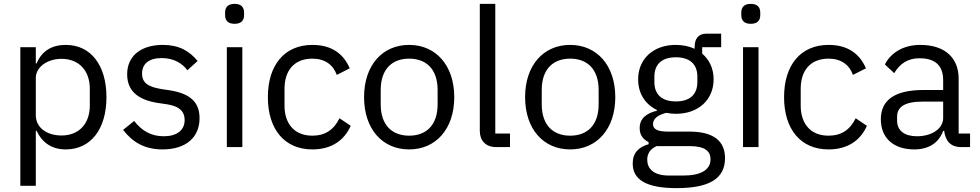

<svg xmlns="http://www.w3.org/2000/svg" viewBox="-20 -760 5061 992"><path d="M85 200H165V-84H169C200 -20 250 12 320 12C449 12 530 -93 530 -258C530 -423 449 -528 320 -528C248 -528 196 -497 169 -432H165V-516H85ZM298 -60C225 -60 165 -98 165 -165V-357C165 -414 225 -456 298 -456C389 -456 444 -394 444 -302V-214C444 -122 389 -60 298 -60Z M820 12C939 12 1011 -49 1011 -149C1011 -228 968 -277 853 -294L813 -300C749 -311 714 -329 714 -380C714 -429 748 -460 815 -460C882 -460 925 -429 948 -397L1001 -445C958 -497 905 -528 821 -528C716 -528 637 -477 637 -376C637 -280 708 -240 803 -227L844 -221C912 -210 934 -180 934 -140C934 -87 894 -56 826 -56C761 -56 713 -84 673 -135L616 -89C663 -28 724 12 820 12Z M1192 -637C1227 -637 1241 -655 1241 -682V-695C1241 -722 1227 -740 1192 -740C1157 -740 1143 -722 1143 -695V-682C1143 -655 1157 -637 1192 -637ZM1152 0H1232V-516H1152Z M1594 12C1693 12 1759 -35 1792 -110L1734 -149C1705 -89 1659 -59 1594 -59C1499 -59 1450 -123 1450 -214V-302C1450 -393 1498 -457 1594 -457C1658 -457 1701 -426 1720 -373L1787 -407C1756 -479 1697 -528 1594 -528C1449 -528 1364 -423 1364 -258C1364 -93 1449 12 1594 12Z M2094 12C2232 12 2327 -94 2327 -258C2327 -422 2232 -528 2094 -528C1955 -528 1861 -422 1861 -258C1861 -94 1955 12 2094 12ZM2094 -59C2007 -59 1947 -112 1947 -221V-295C1947 -404 2007 -457 2094 -457C2181 -457 2241 -404 2241 -295V-221C2241 -112 2181 -59 2094 -59Z M2615 0V-70H2539V-740H2459V-83C2459 -35 2488 0 2544 0Z M2926 12C3064 12 3159 -94 3159 -258C3159 -422 3064 -528 2926 -528C2787 -528 2693 -422 2693 -258C2693 -94 2787 12 2926 12ZM2926 -59C2839 -59 2779 -112 2779 -221V-295C2779 -404 2839 -457 2926 -457C3013 -457 3073 -404 3073 -295V-221C3073 -112 3013 -59 2926 -59Z M3726 57C3726 -28 3671 -80 3543 -80H3433C3386 -80 3354 -88 3354 -119C3354 -151 3387 -168 3422 -177C3439 -174 3455 -172 3472 -172C3589 -172 3667 -245 3667 -350C3667 -406 3645 -451 3608 -483V-516H3706V-586H3629C3586 -586 3569 -557 3569 -517V-508C3540 -521 3508 -528 3471 -528C3355 -528 3277 -455 3277 -350C3277 -278 3313 -221 3374 -192V-188C3322 -175 3285 -150 3285 -98C3285 -65 3300 -41 3331 -26V-15C3280 0 3249 29 3249 85C3249 166 3315 212 3476 212C3643 212 3726 164 3726 57ZM3651 63C3651 119 3599 147 3510 147H3436C3355 147 3324 110 3324 65C3324 33 3340 10 3372 -5H3544C3624 -5 3651 22 3651 63ZM3472 -236C3404 -236 3361 -268 3361 -336V-364C3361 -432 3404 -464 3472 -464C3540 -464 3583 -432 3583 -364V-336C3583 -268 3540 -236 3472 -236Z M3859 -637C3894 -637 3908 -655 3908 -682V-695C3908 -722 3894 -740 3859 -740C3824 -740 3810 -722 3810 -695V-682C3810 -655 3824 -637 3859 -637ZM3819 0H3899V-516H3819Z M4261 12C4360 12 4426 -35 4459 -110L4401 -149C4372 -89 4326 -59 4261 -59C4166 -59 4117 -123 4117 -214V-302C4117 -393 4165 -457 4261 -457C4325 -457 4368 -426 4387 -373L4454 -407C4423 -479 4364 -528 4261 -528C4116 -528 4031 -423 4031 -258C4031 -93 4116 12 4261 12Z M4992 0V-70H4933V-354C4933 -463 4860 -528 4735 -528C4642 -528 4580 -483 4552 -427L4600 -382C4628 -429 4668 -459 4731 -459C4814 -459 4853 -419 4853 -346V-295H4751C4600 -295 4531 -241 4531 -144C4531 -48 4595 12 4704 12C4776 12 4830 -20 4853 -84H4858C4865 -36 4887 0 4947 0ZM4717 -56C4654 -56 4615 -85 4615 -136V-157C4615 -208 4655 -235 4747 -235H4853V-150C4853 -97 4797 -56 4717 -56Z"/></svg>

Font: IBMKR
Style: Regular
Weight: 400
Designer: Mike Abbink; Paul van der Laan; Pieter van Rosmalen; Wujin Sim; Chorong Kim; Dohee Lee;
Foundry: Sandoll Inc.
Version: Version 1.002